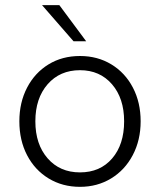

<svg xmlns="http://www.w3.org/2000/svg" viewBox="-20 -717 619 744"><path d="M55 -247Q55 -320 85 -377.5Q115 -435 168 -467.5Q221 -500 290 -500Q358 -500 411.5 -467.5Q465 -435 495 -377.5Q525 -320 525 -247Q525 -174 494.5 -116Q464 -58 410.5 -25.5Q357 7 290 7Q222 7 168.5 -25.5Q115 -58 85 -115.5Q55 -173 55 -247ZM461 -247Q461 -336 414 -390.5Q367 -445 290 -445Q212 -445 164.5 -390.5Q117 -336 117 -247Q117 -158 164.5 -103.5Q212 -49 290 -49Q368 -49 414.5 -103Q461 -157 461 -247ZM143 -697H210L314 -557H265Z"/></svg>

Font: Hanken Grotesk Light
Style: Regular
Weight: 300
Designer: Alfredo Marco Pradil
Foundry: Hanken Design Co.
Version: Version 3.014